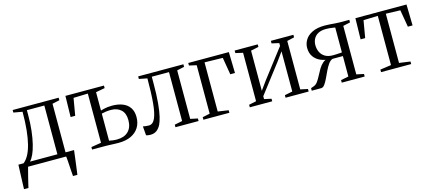

<svg xmlns="http://www.w3.org/2000/svg" viewBox="-53 -1008 3776 1675"><g transform="rotate(-15 1835.5 -170.0)"><path d="M46 0V-34.5L57.5 -38.5Q83.5 -58.5 103.8 -95.2Q124 -132 137.8 -186.5Q151.5 -241 158.8 -313Q166 -385 166 -475.5L86.5 -489.5V-512.5H502V-489.5L436.5 -475.5V0ZM115.5 -38.5H363.5V-479H206V-437.5Q206 -360 198.5 -294.8Q191 -229.5 178.5 -178.2Q166 -127 149.8 -91.5Q133.5 -56 115.5 -38.5ZM3.5 180Q4.5 145.5 5.8 109.5Q7 73.5 8.5 36Q10 -1.5 11.5 -39H122.5L89 -3Q86 9.5 80.2 31Q74.5 52.5 67.8 78.8Q61 105 54.8 131.5Q48.5 158 43.5 180ZM446 180Q444 156.5 442.2 130.8Q440.5 105 439 80.2Q437.5 55.5 436 34.2Q434.5 13 432.5 -1.5L398.5 -36.5H513.5Q511 -16 508.2 5.5Q505.5 27 502.8 49.5Q500 72 497 94.2Q494 116.5 491.2 138.2Q488.5 160 485.5 180Z M906.5 3.5Q893 3.5 876.5 3Q860 2.5 843 1.8Q826 1 809.8 0.5Q793.5 0 779 0H666.5V-22.5L757 -37V-481.5L627 -477.5L600.5 -322.5H559L563 -512.5H911V-489.5L829.5 -474.5V-308.5Q843 -313 858.8 -316.8Q874.5 -320.5 893.2 -322.8Q912 -325 933.5 -325Q987 -325 1027.8 -309Q1068.5 -293 1091.5 -259.5Q1114.5 -226 1114.5 -174Q1114.5 -120.5 1089.8 -80.5Q1065 -40.5 1018.5 -18.5Q972 3.5 906.5 3.5ZM900 -28.5Q965.5 -28.5 1002.2 -64.5Q1039 -100.5 1039 -166Q1039 -228.5 1004.8 -260Q970.5 -291.5 914 -291.5Q891 -291.5 868.8 -288.5Q846.5 -285.5 829.5 -281V-36.5Q842.5 -33.5 860.8 -31Q879 -28.5 900 -28.5Z M1192 7.5Q1181 7.5 1171 5.8Q1161 4 1153.5 1.5L1147 -80.5Q1157 -78 1172.2 -76.2Q1187.5 -74.5 1200 -74.5Q1236.5 -74.5 1256.8 -119.2Q1277 -164 1285.2 -253.2Q1293.5 -342.5 1293.5 -475L1220 -489.5V-512.5H1628.5V-489.5L1562.5 -475V-37L1628.5 -23V0H1419.5V-23L1489.5 -37V-479H1334V-422Q1334 -314 1327.2 -241.8Q1320.5 -169.5 1310 -125.5Q1299.5 -81.5 1288 -58Q1273.5 -28.5 1250.5 -10.5Q1227.5 7.5 1192 7.5Z M1672 0V-23L1738.5 -37V-474.5L1672.5 -489.5V-512.5H2039L2043.5 -322.5H2001L1975 -477.5L1811 -481V-37L1906.5 -23V0Z M2091 0V-23L2157.5 -37V-474.5L2091.5 -489.5V-512.5H2300V-489.5L2229.5 -474.5V-112L2285.5 -189.5L2484.5 -449V-474.5L2418.5 -489.5V-512.5H2622V-489.5L2556.5 -474.5V-37L2622.5 -23V0H2414V-23L2484.5 -37V-400L2426.5 -320L2229.5 -63V-37L2293.5 -23V0Z M2650.5 0V-23L2677 -32.5Q2699 -40.5 2714.2 -62.5Q2729.5 -84.5 2743.8 -112.5Q2758 -140.5 2774.2 -167.8Q2790.5 -195 2813.2 -214.5Q2836 -234 2869.5 -237.5L2876.5 -226Q2832 -225.5 2793.5 -241.8Q2755 -258 2731.5 -290.5Q2708 -323 2708 -371Q2708 -408.5 2728.5 -442.5Q2749 -476.5 2793.2 -498.2Q2837.5 -520 2908 -520Q2927.5 -520 2951.2 -518.2Q2975 -516.5 2998.5 -514.5Q3022 -512.5 3040 -512.5H3127V-489L3062.5 -475V-37L3128.5 -23V0H2921.5V-23L2991 -37V-221.5H2897Q2876.5 -214 2859.2 -190Q2842 -166 2827 -134.2Q2812 -102.5 2797.8 -72.2Q2783.5 -42 2769 -21.5Q2754.5 -1 2738 0ZM2909.5 -250.5Q2920.5 -250.5 2936.5 -251.2Q2952.5 -252 2967.5 -252.8Q2982.5 -253.5 2991 -254.5V-479.5Q2981 -481 2967.5 -483.2Q2954 -485.5 2939 -486.8Q2924 -488 2909 -488Q2865 -488 2837.2 -472.5Q2809.5 -457 2796.5 -431.2Q2783.5 -405.5 2783.5 -375.5Q2783.5 -341.5 2797 -313Q2810.5 -284.5 2838.2 -267.5Q2866 -250.5 2909.5 -250.5Z M3276.5 0V-23L3376 -37V-481.5L3246 -477.5L3219.5 -322.5H3178L3182 -512.5H3643.5L3647.5 -322.5H3605L3578.5 -477.5L3448.5 -481.5V-37L3548.5 -23V0Z"/></g></svg>

Font: Merriweather 120pt Light
Style: Regular
Weight: 300
Version: Version 2.100